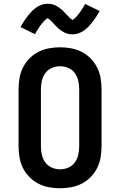

<svg xmlns="http://www.w3.org/2000/svg" viewBox="-20 -995 640 1023"><path d="M300 8Q270 8 240.5 2.5Q211 -3 184.5 -16.5Q158 -30 137 -51.5Q116 -73 102.5 -99.5Q89 -126 84 -156Q79 -186 79 -215V-520Q79 -549 84 -579Q89 -609 102.5 -635.5Q116 -662 137 -683.5Q158 -705 184.5 -718.5Q211 -732 240.5 -737.5Q270 -743 300 -743Q330 -743 359.5 -737.5Q389 -732 415.5 -718.5Q442 -705 463 -683.5Q484 -662 497.5 -635.5Q511 -609 516 -579Q521 -549 521 -520V-215Q521 -186 516 -156Q511 -126 497.5 -99.5Q484 -73 463 -51.5Q442 -30 415.5 -16.5Q389 -3 359.5 2.5Q330 8 300 8ZM300 -93Q323 -93 344 -102Q365 -111 378.5 -129.5Q392 -148 397 -170.5Q402 -193 402 -215V-520Q402 -542 397 -564.5Q392 -587 378.5 -605.5Q365 -624 344 -633Q323 -642 300 -642Q277 -642 256 -633Q235 -624 221.5 -605.5Q208 -587 203 -564.5Q198 -542 198 -520V-215Q198 -193 203 -170.5Q208 -148 221.5 -129.5Q235 -111 256 -102Q277 -93 300 -93ZM366 -812Q361 -812 355.5 -812.5Q350 -813 345 -814Q340 -815 335.5 -816.5Q331 -818 326 -820.5Q321 -823 316.5 -825.5Q312 -828 308.5 -830.5Q305 -833 300 -836.5Q295 -840 291 -843.5Q287 -847 283.5 -850.5Q280 -854 277 -857.5Q274 -861 270.5 -864.5Q267 -868 263 -872.5Q259 -877 255 -880.5Q251 -884 248 -887.5Q245 -891 240 -894Q235 -897 234 -899Q234 -899 231 -897Q227 -894 224.5 -892Q222 -890 219 -887Q216 -884 214.5 -882.5Q213 -881 211.5 -879Q210 -877 208 -875Q206 -873 204.5 -871Q203 -869 201 -866.5Q199 -864 197 -861.5Q195 -859 193 -856Q191 -853 189 -850Q187 -847 185 -843.5Q183 -840 180.5 -836.5Q178 -833 175.5 -829Q173 -825 171 -821Q169 -817 166 -813L89 -851Q99 -869 109 -884Q119 -899 129 -911.5Q139 -924 149 -934.5Q159 -945 172.5 -954.5Q186 -964 201.5 -969.5Q217 -975 234 -975Q239 -975 244.5 -974.5Q250 -974 255 -973Q260 -972 264.5 -970.5Q269 -969 274 -966.5Q279 -964 283.5 -961.5Q288 -959 291.5 -956.5Q295 -954 300 -950.5Q305 -947 309 -943.5Q313 -940 316.5 -936.5Q320 -933 323 -929.5Q326 -926 329.5 -922.5Q333 -919 337 -915Q341 -911 345 -907Q349 -903 352 -899.5Q355 -896 359.5 -893.5Q364 -891 366 -888Q366 -888 370 -891Q373 -893 375.5 -895Q378 -897 381 -900Q384 -903 385.5 -904.5Q387 -906 388.5 -908Q390 -910 392 -912Q394 -914 395.5 -916Q397 -918 399 -920.5Q401 -923 403 -925.5Q405 -928 407 -931Q409 -934 411 -937Q413 -940 415 -943.5Q417 -947 419.5 -950.5Q422 -954 424.5 -958Q427 -962 429 -966Q431 -970 434 -974L511 -936Q501 -918 491 -903Q481 -888 471 -875.5Q461 -863 451 -852.5Q441 -842 427.5 -832.5Q414 -823 398.5 -817.5Q383 -812 366 -812Z"/></svg>

Font: Iosevka Plex Etoile
Style: Bold
Weight: 700
Designer: Belleve Invis
Foundry: Belleve Invis
Version: Version 25.1.1; ttfautohint (v1.8.4)